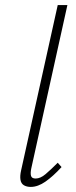

<svg xmlns="http://www.w3.org/2000/svg" viewBox="-20 -731 297 755"><path d="M101 4Q85 4 74 -2.5Q63 -9 60.5 -24Q58 -39 63 -61L207 -711H245L103 -69Q99 -50 102 -39.5Q105 -29 120 -29Q139 -29 159.5 -46.5Q180 -64 207 -91L222 -74Q189 -38 159 -17Q129 4 101 4Z"/></svg>

Font: Ysabeau Office ExtraLight
Style: Italic
Weight: 250
Italic angle: -12°
Designer: Christian Thalmann (Catharsis Fonts)
Version: Version 2.001;gftools[0.9.30]; featfreeze: tnum,lnum,ss02